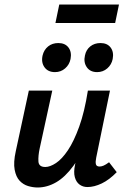

<svg xmlns="http://www.w3.org/2000/svg" viewBox="-20 -823 559 852"><path d="M147 9Q126 9 104.5 2.5Q83 -4 67 -21Q51 -38 45 -70Q39 -102 50 -152L108 -421H212L156 -164Q149 -131 150.5 -106.5Q152 -82 181 -82Q202 -82 228.5 -99.5Q255 -117 281.5 -156.5Q308 -196 331.5 -261Q355 -326 370 -421H429Q406 -303 374.5 -220.5Q343 -138 306 -87.5Q269 -37 229 -14Q189 9 147 9ZM368 7Q348 7 333 -4Q318 -15 312 -37Q306 -59 313 -92L383 -421H468L407 -124Q403 -105 405.5 -94.5Q408 -84 422 -84Q430 -84 439.5 -88Q449 -92 464 -103L498 -59Q465 -25 431.5 -9Q398 7 368 7ZM224 -503Q193 -503 177.5 -524.5Q162 -546 169 -577Q175 -602 193.5 -617Q212 -632 239 -632Q269 -632 284 -612Q299 -592 293 -561Q288 -536 269 -519.5Q250 -503 224 -503ZM411 -503Q380 -503 365 -525Q350 -547 357 -577Q362 -602 380.5 -617Q399 -632 426 -632Q456 -632 471 -612Q486 -592 480 -561Q475 -536 456 -519.5Q437 -503 411 -503ZM226 -721 243 -803H508L491 -721Z"/></svg>

Font: Ysabeau Infant
Style: Bold Italic
Weight: 700
Italic angle: -12°
Designer: Christian Thalmann (Catharsis Fonts)
Version: Version 2.001;gftools[0.9.30]; featfreeze: ss01,ss02,lnum